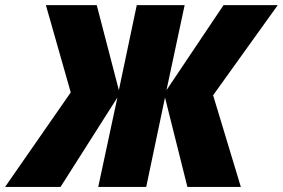

<svg xmlns="http://www.w3.org/2000/svg" viewBox="-84 -734 1111 754"><path d="M377 -351.1 153.8 0H-64L193.8 -371.1L96.2 -713.9H295.9L382.8 -379.9L453.1 -713.9H641.1L569.8 -379.9L793.9 -713.9H1006.8L752.9 -359.9L861.8 0H651.9L564 -351.1L490.2 0H301.8Z"/></svg>

Font: Open Sans Extrabold
Style: Italic
Weight: 800
Italic angle: -12°
Foundry: Ascender Corporation
Version: Version 1.10